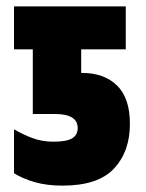

<svg xmlns="http://www.w3.org/2000/svg" viewBox="-20 -573 460 603"><path d="M176 10Q127 10 89 -1Q51 -12 24 -29V-167Q51 -151 81.5 -139.5Q112 -128 148 -128Q189 -128 206.5 -138.5Q224 -149 224 -171Q224 -215 152 -215H83V-418H24V-553H375V-418H235V-344H238Q307 -344 347.5 -304.5Q388 -265 388 -184Q388 -97 338 -43.5Q288 10 176 10Z"/></svg>

Font: Noto Sans ExtraCondensed Black
Style: Regular
Weight: 900
Width: 2
Designer: Monotype Design Team
Foundry: Monotype Imaging Inc.
Version: Version 2.013; ttfautohint (v1.8.4.7-5d5b)